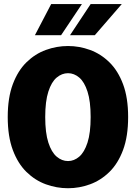

<svg xmlns="http://www.w3.org/2000/svg" viewBox="-20 -938 690 968"><path d="M323 11Q265.5 11 211.2 -8.8Q157 -28.5 113.5 -71Q70 -113.5 44.5 -182Q19 -250.5 19 -348Q19 -445 44.5 -513.2Q70 -581.5 113.5 -624Q157 -666.5 211.2 -686.2Q265.5 -706 323 -706Q380 -706 434 -686.2Q488 -666.5 531.5 -624Q575 -581.5 600.5 -513.2Q626 -445 626 -348Q626 -250.5 600.5 -182Q575 -113.5 531.5 -71Q488 -28.5 434 -8.8Q380 11 323 11ZM323 -126Q353.5 -126 379.5 -148.2Q405.5 -170.5 421.2 -219.2Q437 -268 437 -348Q437 -427.5 421.2 -476.2Q405.5 -525 379.5 -547Q353.5 -569 323 -569Q292 -569 265.8 -547Q239.5 -525 223.8 -476.2Q208 -427.5 208 -348Q208 -268 223.8 -219.2Q239.5 -170.5 265.8 -148.2Q292 -126 323 -126ZM333 -760.5 437 -917.5H594L458 -760.5ZM156 -760.5 238 -917.5H393L288 -760.5Z"/></svg>

Font: Trispace ExtraBold
Style: Regular
Weight: 800
Designer: Tyler Finck
Foundry: Etcetera Type Company
Version: Version 1.210; ttfautohint (v1.8.3)